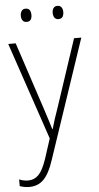

<svg xmlns="http://www.w3.org/2000/svg" viewBox="-62 -746 527 1026"><g transform="rotate(-5 201.0 -233.5)"><path d="M7 -529H47L164 -175Q179 -129 187.5 -102Q196 -75 202 -55H204Q217 -103 242 -173L360 -529H399L184 110Q162 178 131.5 210Q101 242 53 242Q28 242 2 233V197Q14 202 25.5 204.5Q37 207 50 207Q83 207 106 183.5Q129 160 149 101L184 -7ZM87 -673Q87 -688 94 -698.5Q101 -709 115 -709Q131 -709 137.5 -699Q144 -689 144 -673Q144 -657 137.5 -647.5Q131 -638 115 -638Q101 -638 94 -648Q87 -658 87 -673ZM258 -674Q258 -689 265 -699Q272 -709 286 -709Q301 -709 308 -699Q315 -689 315 -674Q315 -658 308.5 -648Q302 -638 286 -638Q272 -638 265 -648Q258 -658 258 -674Z"/></g></svg>

Font: Noto Sans Tamil SemiCondensed ExtraLight
Style: Regular
Weight: 200
Width: 4
Designer: Jelle Bosma - Monotype Design Team
Foundry: Monotype Imaging Inc.
Version: Version 2.004; ttfautohint (v1.8.4.7-5d5b)